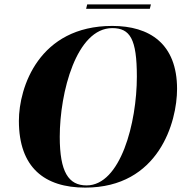

<svg xmlns="http://www.w3.org/2000/svg" viewBox="-20 -843 852 874"><path d="M372 -803H662L667 -823H377ZM368 11C703 11 786 -288 786 -438C786 -644 661 -725 491 -725C157 -725 66 -445 66 -293C66 -80 183 11 368 11ZM374 1C292 1 252 -60 252 -220C252 -423 328 -715 491 -715C572 -715 603 -666 603 -494C603 -284 529 1 374 1Z"/></svg>

Font: Noto Serif Display ExtraBold
Style: Italic
Weight: 800
Italic angle: -12°
Designer: Monotype Design Team
Foundry: Monotype Imaging Inc.
Version: Version 2.009